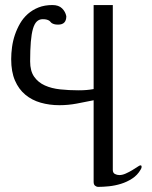

<svg xmlns="http://www.w3.org/2000/svg" viewBox="-20 -729 604 762"><path d="M243.2 -664.6Q243.2 -631.3 210.9 -631.3Q200.7 -631.3 195.1 -633.1Q189.5 -634.8 186 -637Q182.6 -639.2 180.4 -642.1Q178.2 -645 174.8 -647.2Q171.4 -649.4 165.5 -651.1Q159.7 -652.8 149.4 -652.8Q135.7 -652.8 126.2 -643.8Q116.7 -634.8 110.8 -614.7Q105 -594.7 102.3 -562.7Q99.6 -530.8 99.6 -485.4Q99.6 -447.3 115.5 -424.6Q131.3 -401.9 158 -389.9Q184.6 -377.9 219 -374.3Q253.4 -370.6 290.5 -370.6Q310.1 -370.6 323.7 -371.8Q337.4 -373 351.6 -375.5V-709H427.7V-54.7Q427.7 -43 436 -38.6Q444.3 -34.2 453.6 -34.2Q465.8 -34.2 479.2 -40.3Q492.7 -46.4 504.6 -53.5Q516.6 -60.5 525.4 -66.7Q534.2 -72.8 537.1 -72.8Q541 -72.8 541.5 -70.3Q542 -67.9 542 -66.4Q542 -64.9 541.3 -62.3Q540.5 -59.6 538.1 -55.7Q525.4 -33.7 504.6 -20.3Q483.9 -6.8 460.2 0.5Q436.5 7.8 412.4 10.3Q388.2 12.7 368.7 12.7Q363.8 12.7 357.7 8.3Q351.6 3.9 351.6 -7.3V-331.1Q318.4 -324.2 284.4 -317.9Q250.5 -311.5 215.8 -311.5Q176.3 -311.5 141.4 -321.5Q106.4 -331.5 80.3 -353.3Q54.2 -375 39.3 -409.7Q24.4 -444.3 24.4 -494.1Q24.4 -517.1 27.8 -542.2Q31.2 -567.4 39.3 -591.1Q47.4 -614.7 59.8 -636.2Q72.3 -657.7 90.6 -673.8Q108.9 -689.9 133.1 -699.5Q157.2 -709 188 -709Q212.9 -709 226.3 -695.8Q239.7 -682.6 243.2 -664.6Z"/></svg>

Font: Cardo
Style: Bold
Weight: 700
Designer: David J. Perry
Foundry: David J. Perry
Version: Version 1.0011